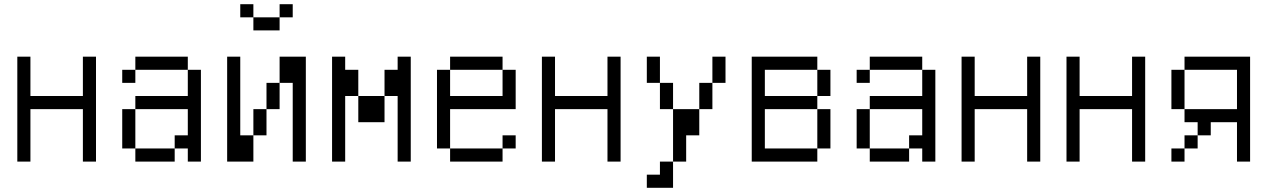

<svg xmlns="http://www.w3.org/2000/svg" viewBox="-20 -770 6040 915"><path d="M62.5 -500Q62.5 -500 62.5 0H125Q125 0 125 -250H375Q375 -250 375 0H437.5Q437.5 0 437.5 -500H375V-312.5H125V-500Z M625 -62.5V0H812.5V-62.5ZM625 -62.5V-250H562.5V-62.5ZM875 -62.5V0H937.5V-437.5H875Q875 -437.5 875 -312.5H625V-250H875Q875 -250 875 -125H812.5V-62.5ZM625 -437.5H562.5V-375H625ZM625 -437.5H875V-500H625Z M1375 -687.5V-750H1312.5V-687.5H1187.5V-625H1312.5V-687.5ZM1062.5 -500Q1062.5 -500 1062.5 0H1187.5Q1187.5 0 1187.5 -125H1125Q1125 -125 1125 -500ZM1375 -375Q1375 -375 1375 0H1437.5Q1437.5 0 1437.5 -500H1312.5Q1312.5 -500 1312.5 -375H1250Q1250 -375 1250 -250H1187.5Q1187.5 -250 1187.5 -125H1250Q1250 -125 1250 -250H1312.5Q1312.5 -250 1312.5 -375ZM1187.5 -687.5V-750H1125V-687.5Z M1562.5 -500Q1562.5 -500 1562.5 0H1625V-312.5H1687.5Q1687.5 -312.5 1687.5 -187.5H1812.5Q1812.5 -187.5 1812.5 -312.5H1687.5Q1687.5 -312.5 1687.5 -437.5H1625V-500ZM1875 -312.5V0H1937.5Q1937.5 0 1937.5 -500H1875V-437.5H1812.5Q1812.5 -437.5 1812.5 -312.5Z M2437.5 -62.5V-125H2375V-62.5H2125V0H2375V-62.5ZM2125 -62.5V-250H2437.5V-437.5H2375Q2375 -437.5 2375 -312.5H2125Q2125 -312.5 2125 -437.5H2062.5Q2062.5 -437.5 2062.5 -62.5ZM2125 -437.5H2375V-500H2125Z M2562.5 -500Q2562.5 -500 2562.5 0H2625Q2625 0 2625 -250H2875Q2875 -250 2875 0H2937.5Q2937.5 0 2937.5 -500H2875V-312.5H2625V-500Z M3125 62.5H3062.5V125H3187.5Q3187.5 125 3187.5 0H3125ZM3187.5 0H3250Q3250 0 3250 -125H3312.5Q3312.5 -125 3312.5 -250H3187.5Q3187.5 -250 3187.5 0ZM3187.5 -250Q3187.5 -250 3187.5 -375H3125Q3125 -375 3125 -250ZM3312.5 -250H3375Q3375 -250 3375 -375H3312.5Q3312.5 -375 3312.5 -250ZM3125 -375Q3125 -375 3125 -500H3062.5Q3062.5 -500 3062.5 -375ZM3375 -375H3437.5Q3437.5 -375 3437.5 -500H3375Q3375 -500 3375 -375Z M3562.5 -500Q3562.5 -500 3562.5 0H3875V-62.5H3625V-250H3875V-62.5H3937.5V-250H3875V-312.5H3625Q3625 -312.5 3625 -437.5H3875Q3875 -437.5 3875 -312.5H3937.5Q3937.5 -312.5 3937.5 -437.5H3875V-500Z M4125 -62.5V0H4312.5V-62.5ZM4125 -62.5V-250H4062.5V-62.5ZM4375 -62.5V0H4437.5V-437.5H4375Q4375 -437.5 4375 -312.5H4125V-250H4375Q4375 -250 4375 -125H4312.5V-62.5ZM4125 -437.5H4062.5V-375H4125ZM4125 -437.5H4375V-500H4125Z M4562.5 -500Q4562.5 -500 4562.5 0H4625Q4625 0 4625 -250H4875Q4875 -250 4875 0H4937.5Q4937.5 0 4937.5 -500H4875V-312.5H4625V-500Z M5062.5 -500Q5062.5 -500 5062.5 0H5125Q5125 0 5125 -250H5375Q5375 -250 5375 0H5437.5Q5437.5 0 5437.5 -500H5375V-312.5H5125V-500Z M5625 -62.5H5562.5V0H5625ZM5625 -62.5H5687.5V-125H5625ZM5875 -187.5V0H5937.5Q5937.5 0 5937.5 -500H5625V-437.5H5562.5V-250H5625V-187.5H5687.5V-125H5750V-187.5ZM5625 -250V-437.5H5875V-250Z"/></svg>

Font: Unifont
Style: Regular
Weight: 500
Version: Version 15.1.04